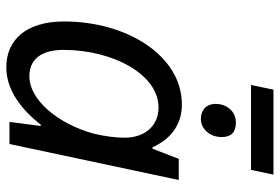

<svg xmlns="http://www.w3.org/2000/svg" viewBox="-159 -717 886 608"><g transform="rotate(90 284.0 -413.0)"><path d="M193 10C268 10 328 -40 375 -99H379L366 0H436L550 -536H483L451 -453H446C425 -502 382 -546 311 -546C157 -546 48 -373 48 -173C48 -53 106 10 193 10ZM222 -63C169 -63 138 -99 138 -171C138 -328 216 -472 320 -472C379 -472 416 -428 416 -365C416 -337 412 -303 403 -266C371 -151 295 -63 222 -63ZM518 -765 533 -836H264L249 -765ZM357 -606C385 -606 414 -631 414 -672C414 -702 399 -717 368 -717C331 -717 309 -686 309 -653C309 -622 330 -606 357 -606Z"/></g></svg>

Font: BC Sans
Style: Italic
Weight: 400
Italic angle: -12°
Designer: Monotype Design Team
Designer: Province of B.C.
Foundry: Monotype Imaging Inc.
Version: Version 2.000;GOOG;noto-source:20170915:90ef993387c0